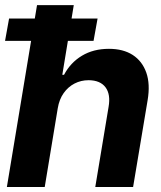

<svg xmlns="http://www.w3.org/2000/svg" viewBox="-29 -748 643 768"><path d="M202.1 -315.4 149.9 0H-1.5L119.1 -727.5H266.1L220.2 -448.7H227.1Q252.9 -497.6 298.8 -525.1Q344.7 -552.7 406.7 -552.7Q463.9 -552.7 502 -528.1Q540 -503.4 556.2 -457.5Q572.3 -411.6 561.5 -347.2L503.4 0H352.1L405.3 -320.3Q414.1 -370.6 393.1 -398.7Q372.1 -426.8 325.7 -427.2Q294.9 -427.2 269 -413.8Q243.2 -400.4 225.6 -375.5Q208 -350.6 202.1 -315.4ZM-8.8 -584.5 7.3 -673.8H361.3L345.2 -584.5Z"/></svg>

Font: Inter Tight
Style: Bold Italic
Weight: 700
Italic angle: -9.39999°
Designer: Rasmus Andersson
Foundry: rsms
Version: Version 3.004